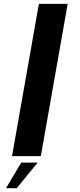

<svg xmlns="http://www.w3.org/2000/svg" viewBox="-20 -805 413 990"><path d="M42 0H190.5L329 -785H180.5ZM11 165.5H66L174 33.5H89.5Z"/></svg>

Font: Anybody ExtraExpanded Medium
Style: Italic
Weight: 500
Width: 8
Italic angle: -10°
Version: Version 1.113;gftools[0.9.25]